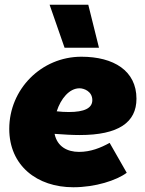

<svg xmlns="http://www.w3.org/2000/svg" viewBox="-20 -772 612 809"><path d="M289 17C382 17 471 -12 514 -44L442 -170C404 -149 362 -132 313 -132C264 -132 221 -154 210 -208C250 -205 285 -203 316 -203C479 -203 555 -256 555 -356C555 -474 459 -533 323 -533C154 -533 19 -396 19 -229C19 -74 136 17 289 17ZM252 -571H397L352 -752H189ZM219 -303C236 -356 272 -400 315 -400C334 -400 369 -387 369 -350C369 -316 335 -300 270 -300C253 -300 236 -301 219 -303Z"/></svg>

Font: Fixel Text 20240404 Black
Style: Italic
Weight: 900
Width: 4
Italic angle: -10°
Designer: AlfaBravo + MacPaw
Foundry: Kyrylo Tkachov, Marchela Mozhyna, Serhii Makarenko, Maria Weinstein, Zakhar Kryvoshyya
Version: Version 1.211;Glyphs 3.2 (3225)